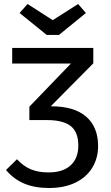

<svg xmlns="http://www.w3.org/2000/svg" viewBox="-20 -929 556 961"><path d="M471 -198Q471 -137 441.5 -89Q412 -41 356.5 -14.5Q301 12 226 12Q154 12 101.5 -10Q49 -32 10 -78L65 -132Q97 -97 134.5 -81.5Q172 -66 223 -66Q295 -66 333.5 -101.5Q372 -137 372 -200Q372 -268 334 -298Q296 -328 215 -328H127V-395L335 -611H41V-689H447V-612L234 -397H235Q352 -397 411.5 -345Q471 -293 471 -198ZM410 -864 275 -754H214L78 -864L118 -909L244 -828L371 -909Z"/></svg>

Font: Fira GO
Style: Regular
Weight: 400
Designer: Carrois Corporate
Foundry: Carrois Corporate GbR
Version: Version 0.300